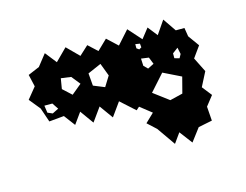

<svg xmlns="http://www.w3.org/2000/svg" viewBox="-60 -529 685 535"><g transform="rotate(-15 282.0 -262.0)"><path d="M351 -148 326 -171 351 -195 318 -221 309 -213 268 -250 240 -211 212 -250 184 -211 156 -250 133 -218 109 -250 66 -246 52 -287 26 -319 52 -351 44 -386 77 -400 103 -433 129 -400 163 -434 197 -400 223 -424 249 -400 278 -428 308 -400 342 -438 376 -400 398 -428 420 -400 446 -438 472 -400H497L501 -375L524 -343L501 -311L522 -269L501 -228L523 -200L501 -172L504 -131L464 -123L436 -86L408 -123L388 -95ZM366 -390 353 -392V-380L360 -375L367 -379ZM245 -364 206 -347 209 -311 241 -298 259 -327ZM157 -350 128 -354 123 -324 148 -301 177 -325ZM468 -333 464 -352 448 -340V-326L462 -322ZM380 -346 358 -349 359 -328 370 -317 388 -326ZM456 -271 405 -296 363 -249 407 -216 444 -225ZM87 -292H64L67 -271L81 -265L99 -274Z"/></g></svg>

Font: Rubik Gemstones
Style: Regular
Weight: 400
Designer: Hubert and Fischer, NaN
Foundry: Hubert and Fischer, NaN
Version: Version 2.200